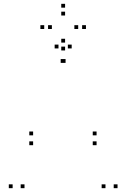

<svg xmlns="http://www.w3.org/2000/svg" viewBox="-20 -973 660 1003"><path d="M354.5 -720V-740H334.5V-720ZM285.5 -720V-740H265.5V-720ZM46 10V-10H26V10ZM108 10V-10H88V10ZM317 -644.5V-664.5H297V-644.5ZM322.5 -644.5V-664.5H302.5V-644.5ZM531 10V-10H511V10ZM594 10V-10H574V10ZM484.5 -214.5V-234.5H464.5V-214.5ZM484.5 -266V-286H464.5V-266ZM153 -266V-286H133V-266ZM153 -214.5V-234.5H133V-214.5ZM429 -821.5V-841.5H409V-821.5ZM320 -933V-953H300V-933ZM211 -821.5V-841.5H191V-821.5ZM320 -709.5V-729.5H300V-709.5ZM251 -821.5V-841.5H231V-821.5ZM320 -892V-912H300V-892ZM388.5 -821.5V-841.5H368.5V-821.5ZM320 -750.5V-770.5H300V-750.5Z"/></svg>

Font: Monaspace Argon Dots Var
Style: Regular
Weight: 400
Designer: Riley Cran and the Lettermatic Team
Version: Version 1.100 (Monaspace Argon Dots)